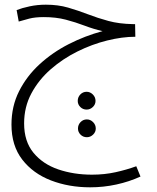

<svg xmlns="http://www.w3.org/2000/svg" viewBox="-20 -406 670 820"><path d="M365 394Q274 394 197.5 364.5Q121 335 75 275.5Q29 216 29 126Q29 48 61.5 -16.5Q94 -81 149 -131.5Q204 -182 273.5 -217.5Q343 -253 418 -273Q379 -282 341 -296.5Q303 -311 261 -322Q219 -333 167 -333Q130 -333 105 -326.5Q80 -320 60 -314L51 -363Q74 -372 107 -379Q140 -386 176 -386Q228 -386 271 -373.5Q314 -361 355.5 -345Q397 -329 443 -316.5Q489 -304 548 -303H557L558 -249Q502 -249 437.5 -233Q373 -217 310.5 -186Q248 -155 196.5 -110Q145 -65 114 -7Q83 51 83 121Q83 198 123 246.5Q163 295 229 317.5Q295 340 373 340Q426 340 473.5 329.5Q521 319 562 304L580 348Q532 370 477 382Q422 394 365 394ZM350 62Q334 62 323 51Q312 40 312 25Q312 9 323 -2.5Q334 -14 350 -14Q365 -14 376.5 -2.5Q388 9 388 25Q388 40 376.5 51Q365 62 350 62ZM351 180Q335 180 324 169Q313 158 313 143Q313 127 324 115.5Q335 104 351 104Q366 104 377.5 115.5Q389 127 389 143Q389 158 377.5 169Q366 180 351 180Z"/></svg>

Font: Noto Sans Arabic Light
Style: Regular
Weight: 300
Designer: Monotype Design Team, Nadine Chahine, Nizar Qandah and Khaled Hosny
Foundry: Monotype Imaging Inc.
Version: Version 2.012; ttfautohint (v1.8.4.7-5d5b)